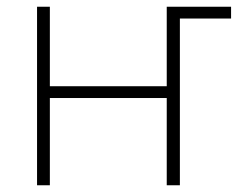

<svg xmlns="http://www.w3.org/2000/svg" viewBox="-20 -550 727 570"><path d="M90 0V-530H128V-294H475V-530H666V-495H514V0H475V-259H128V0Z"/></svg>

Font: Noto Sans ExtraLight
Style: Regular
Weight: 200
Designer: Monotype Design Team
Foundry: Monotype Imaging Inc.
Version: Version 2.007